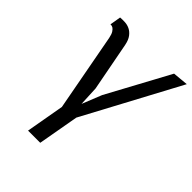

<svg xmlns="http://www.w3.org/2000/svg" viewBox="-223 -689 1070 1070"><g transform="rotate(45 312.0 -154.5)"><path d="M98 -558.5Q115.5 -560 135.2 -559Q155 -558 173 -549.2Q191 -540.5 205.2 -521.8Q219.5 -503 226 -470L281 -182L286.5 -66L333 -182L532 -550L623.5 -558.5L320 8.5L277 250H181L221 23.5L135.5 -434.5Q130.5 -459.5 122.5 -471.8Q114.5 -484 106.5 -489Q97.5 -494.5 87 -493.5Z"/></g></svg>

Font: B612
Style: Italic
Weight: 400
Italic angle: -10°
Designer: Nicolas Chauveau, Thomas Paillot, Jonathan Favre-Lamarine, Jean-Luc Vinot
Foundry: AIRBUS
Version: Version 1.008